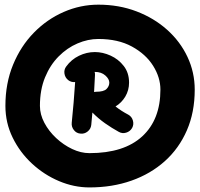

<svg xmlns="http://www.w3.org/2000/svg" viewBox="-20 -759 867 831"><path d="M275.4 -412.1Q261.7 -422.9 259 -440.2Q256.3 -457.5 266.6 -471.2Q288.6 -501.5 321.8 -517.6Q355 -533.7 390.6 -533.7Q424.8 -533.7 458.7 -518.3Q492.7 -502.9 515.6 -473.4Q538.6 -443.8 538.6 -401.4Q538.6 -368.7 522.5 -341.3Q506.3 -314 480 -298.3Q504.4 -278.8 535.2 -262.7Q550.3 -254.4 555.2 -237.3Q560.1 -220.2 551.8 -205.1Q543 -189.9 525.9 -184.8Q508.8 -179.7 493.7 -188.5Q464.4 -204.6 434.8 -225.3Q405.3 -246.1 379.9 -272Q377.9 -246.1 375 -218.3Q373 -200.7 359.1 -189.7Q345.2 -178.7 328.1 -180.7Q310.5 -182.1 299.6 -196.3Q288.6 -210.4 290.5 -228Q294.9 -270 298.6 -314.9Q302.2 -359.9 305.2 -403.8Q288.1 -402.3 275.4 -412.1ZM391.1 -434.6Q389.6 -399.9 387.2 -360.8Q391.1 -361.8 395.5 -361.8Q429.2 -361.8 441.2 -374Q453.1 -386.2 453.1 -401.4Q453.1 -417 435.8 -432.4Q418.5 -447.8 390.6 -447.8H389.6Q391.6 -441.4 391.1 -434.6ZM3.4 -300.8Q3.4 -398.4 36.6 -479Q69.8 -559.6 126.7 -617.7Q183.6 -675.8 255.9 -707.3Q328.1 -738.8 405.8 -738.8Q495.1 -738.8 571 -709.7Q647 -680.7 703.6 -629.9Q760.3 -579.1 791.5 -512.5Q822.8 -445.8 822.8 -371.1Q822.8 -272.9 788.8 -194.8Q754.9 -116.7 693.4 -61.5Q631.8 -6.3 548.8 22.9Q465.8 52.2 367.2 52.2Q300.3 52.2 235.6 24.9Q170.9 -2.4 118.4 -51Q65.9 -99.6 34.7 -163.6Q3.4 -227.5 3.4 -300.8ZM152.8 -300.8Q152.8 -263.7 172.1 -227.3Q191.4 -190.9 223.1 -161.4Q254.9 -131.8 292.5 -114Q330.1 -96.2 367.2 -96.2Q516.6 -96.2 595.5 -168.7Q674.3 -241.2 674.3 -371.1Q674.3 -423.8 642.8 -474.1Q611.3 -524.4 551.3 -557.4Q491.2 -590.3 405.8 -590.3Q360.4 -590.3 315.4 -571Q270.5 -551.8 233.6 -514.6Q196.8 -477.5 174.8 -423.8Q152.8 -370.1 152.8 -300.8Z"/></svg>

Font: Mikhak-DS2-FD ExtraBold
Style: Regular
Weight: 800
Designer: Amin Abedi
Version: Version 3.2